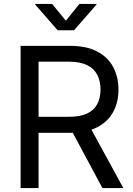

<svg xmlns="http://www.w3.org/2000/svg" viewBox="-20 -962 682 982"><path d="M85.4 0V-727.5H337.9Q421.4 -727.5 476.3 -699Q531.2 -670.4 558.6 -619.6Q585.9 -568.8 585.9 -503.4Q585.9 -438 558.3 -388.2Q530.8 -338.4 475.6 -310.5Q420.4 -282.7 336.9 -282.7H136.7V-364.7H334.5Q390.6 -364.7 425.8 -381.6Q460.9 -398.4 477.5 -429.7Q494.1 -460.9 494.1 -503.4Q494.1 -547.4 477.5 -579.3Q460.9 -611.3 425.5 -628.9Q390.1 -646.5 333.5 -646.5H177.2V0ZM503.9 0 328.1 -327.6H432.1L610.8 0ZM246.6 -941.9 316.9 -856 386.2 -941.9H473.1V-938L358.4 -807.1H274.9L160.6 -938V-941.9Z"/></svg>

Font: Inter 17pt
Style: Regular
Weight: 400
Version: Version 4.001;git-66647c0bb